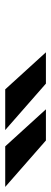

<svg xmlns="http://www.w3.org/2000/svg" viewBox="244 -1211 196 736"><g transform="rotate(-90 342.0 -843.0)"><path d="M171.5 -765 -6.5 -921H149L291 -765ZM389.5 -765 211.5 -921H367.5L509.5 -765Z"/></g></svg>

Font: Undotted
Style: Bold
Weight: 700
Designer: Delve Withrington, Dave Bailey, Thomas Jockin
Foundry: Delve Fonts LLC
Version: Version 4.000